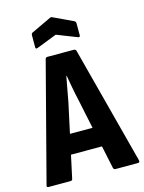

<svg xmlns="http://www.w3.org/2000/svg" viewBox="-126 -924 751 998"><g transform="rotate(-15 249.5 -424.5)"><path d="M9 0Q-4 0 1 -13L166 -646Q168 -655 178 -655H319Q329 -655 332 -646L498 -13Q501 0 489 0H369Q360 0 357 -9L275 -399Q267 -433 261 -467Q255 -501 249 -534H247Q241 -501 234.5 -467Q228 -433 222 -399L138 -10Q137 0 126 0ZM145 -132 165 -238H328L350 -132ZM141 -713Q129 -708 129 -719V-784Q129 -793 136 -797L242 -847Q249 -851 256 -847L362 -797Q369 -793 369 -784V-719Q369 -708 356 -713L249 -755Z"/></g></svg>

Font: Sofia Sans Condensed ExtraBold
Style: Regular
Weight: 800
Designer: Botio Nikoltchev, Ani Petrova
Foundry: lettersoup
Version: Version 4.101